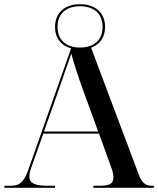

<svg xmlns="http://www.w3.org/2000/svg" viewBox="-20 -901 758 921"><path d="M1 0H244V-10H208C147 -10 121 -22 121 -55C121 -68 125 -83 132 -103L188 -260H455L515 -94C522 -75 524 -60 524 -49C524 -20 505 -10 460 -10H428V0H718V-10H708C677 -10 660 -24 644 -68L417 -672C459 -687 484 -723 484 -772C484 -843 433 -881 364 -881C295 -881 244 -843 244 -772C244 -719 273 -682 321 -669L116 -87C95 -29 75 -10 33 -10H1ZM364 -673C303 -673 256 -704 256 -772C256 -840 303 -871 364 -871C425 -871 472 -840 472 -772C472 -704 425 -673 364 -673ZM191 -270 264 -477C287 -542 303 -588 322 -644C336 -591 358 -525 381 -462L451 -270Z"/></svg>

Font: Noto Serif Display Medium
Style: Regular
Weight: 500
Designer: Monotype Design Team
Foundry: Monotype Imaging Inc.
Version: Version 2.009